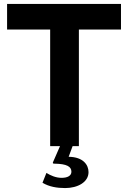

<svg xmlns="http://www.w3.org/2000/svg" viewBox="-20 -743 651 976"><path d="M381 0V-593H595V-723H16V-593H235V0H285L250 80C246 88 250 89 258 89C320 90 343 104 343 130C343 150 324 161 293 161C264 161 237 149 216 136L196 186C229 206 269 213 311 213C375 213 430 183 430 132C430 96 404 55 329 54L349 0Z"/></svg>

Font: United Sans
Style: Bold
Weight: 700
Designer: Pablo Impallari, Rodrigo Fuenzalida (Modified by Dan O. Williams)
Version: Version 1.000;PS 001.000;hotconv 1.0.88;makeotf.lib2.5.64775